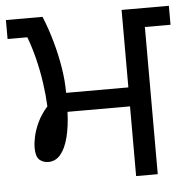

<svg xmlns="http://www.w3.org/2000/svg" viewBox="-55 -669 705 716"><g transform="rotate(-5 298.0 -311.0)"><path d="M426 0V-261H192Q190 -206 179.5 -165.5Q169 -125 150.5 -103Q132 -81 105 -81Q85 -81 71.5 -93Q58 -105 58 -139Q58 -154 63 -178.5Q68 -203 81.5 -232Q95 -261 119 -288Q117 -331 110.5 -376.5Q104 -422 93 -466.5Q82 -511 67 -551H-7V-622H130Q149 -576 163 -526Q177 -476 185 -427Q193 -378 193 -332H426V-622H603V-551H507V0Z"/></g></svg>

Font: gurmukhi25
Style: Book
Weight: 400
Designer: Jelle Bosma - Monotype Design Team
Foundry: Monotype Imaging Inc.
Version: Version 2.003